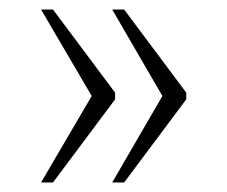

<svg xmlns="http://www.w3.org/2000/svg" viewBox="-20 -471 476 402"><path d="M215 -89H240L370 -263V-277L240 -451H215L320 -270ZM66 -89H91L221 -263V-277L91 -451H66L172 -270Z"/></svg>

Font: Noto Serif Myanmar SemiCondensed ExtraLight
Style: Regular
Weight: 200
Width: 4
Designer: Ben Mitchell and the Monotype Design Team
Foundry: Monotype Imaging Inc.
Version: Version 2.106